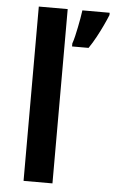

<svg xmlns="http://www.w3.org/2000/svg" viewBox="-54 -797 498 834"><g transform="rotate(5 195.0 -380.0)"><path d="M207 0H81V-760H207ZM390 -750Q382 -730 370 -704.5Q358 -679 343.5 -652Q329 -625 312 -600H240V-613Q245 -627 249.5 -646Q254 -665 258 -685Q262 -705 265.5 -724.5Q269 -744 271 -760H390Z"/></g></svg>

Font: Noto Sans Hebrew SemiBold
Style: Regular
Weight: 600
Designer: Monotype Design Team
Foundry: Monotype Imaging Inc.
Version: Version 2.003